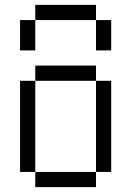

<svg xmlns="http://www.w3.org/2000/svg" viewBox="-20 -770 540 790"><path d="M125 -62.5V0H375V-62.5ZM125 -62.5Q125 -62.5 125 -437.5H62.5Q62.5 -437.5 62.5 -62.5ZM375 -62.5H437.5Q437.5 -62.5 437.5 -437.5H375Q375 -437.5 375 -62.5ZM125 -437.5H375V-500H125ZM62.5 -687.5Q62.5 -687.5 62.5 -562.5H125Q125 -562.5 125 -687.5ZM375 -687.5Q375 -687.5 375 -562.5H437.5Q437.5 -562.5 437.5 -687.5ZM125 -687.5H375V-750H125Z"/></svg>

Font: UnifontExMono
Style: Regular
Weight: 500
Version: Version 15.0.06